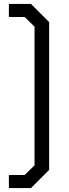

<svg xmlns="http://www.w3.org/2000/svg" viewBox="-20 -836 349 973"><path d="M25 117V51H105L155 2V-701L105 -750H25V-816H137L229 -724V25L137 117Z"/></svg>

Font: Chakra Petch
Style: Regular
Weight: 400
Designer: Katatrad Aksorn Co.,Ltd.
Foundry: Cadson Demak Co.,Ltd.
Version: Version 1.000; ttfautohint (v1.6)